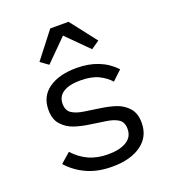

<svg xmlns="http://www.w3.org/2000/svg" viewBox="-140 -870 881 987"><g transform="rotate(-20 300.0 -376.5)"><path d="M67 -89 121 -136Q159 -95 204 -75Q249 -55 308 -55Q371 -55 408 -77.5Q445 -100 445 -144Q445 -181 421 -197Q397 -213 354 -219L273 -231Q224 -238 187 -250.5Q150 -263 123 -292.5Q96 -322 96 -374Q96 -449 153 -488.5Q210 -528 304 -528Q436 -528 514 -445L462 -396Q439 -423 400.5 -442Q362 -461 301 -461Q240 -461 207.5 -440Q175 -419 175 -379Q175 -342 199.5 -326Q224 -310 266 -304L347 -292Q397 -285 434 -272.5Q471 -260 497.5 -230.5Q524 -201 524 -149Q524 -73 465 -30.5Q406 12 306 12Q228 12 169 -14.5Q110 -41 67 -89ZM348 -765 459 -622 414 -591 297 -708 180 -591 137 -622 248 -765Z"/></g></svg>

Font: iA Writer Duo V
Style: Regular
Weight: 400
Designer: Mike Abbink, Paul van der Laan, Pieter van Rosmalen, Oliver Reichenstein
Foundry: Information Architects Inc.
Version: Version 2.000